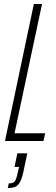

<svg xmlns="http://www.w3.org/2000/svg" viewBox="-20 -708 283 964"><path d="M5 0 150 -688H191L53 -39H207L198 0ZM19 236 24 213Q39 213 47.5 208Q56 203 61 189Q66 175 71 151L76 130H53L67 62H117L98 152Q93 177 86.5 193Q80 209 72 218.5Q64 228 51 232Q38 236 19 236Z"/></svg>

Font: Saira UltraCondensed ExtraLight
Style: Italic
Weight: 250
Width: 1
Italic angle: -12°
Designer: Hector Gatti with collaboration of the Omnibus-Type team
Foundry: Omnibus-Type
Version: Version 1.101